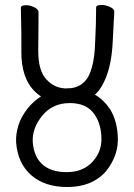

<svg xmlns="http://www.w3.org/2000/svg" viewBox="-20 -735 541 773"><path d="M251 18Q161 18 106.5 -29Q52 -76 45 -160Q43 -195 54 -230Q65 -265 91 -298Q113 -326 145 -347Q128 -358 114 -373Q66 -426 66 -525V-600L64 -704Q64 -714 85 -714Q102 -714 118.5 -705.5Q135 -697 135 -687V-650Q134 -600 134 -529Q134 -449 168 -414Q199 -381 243 -379Q253 -380 263 -380H266Q311 -386 334 -424Q360 -469 363 -564Q367 -638 367 -705Q367 -715 389 -715Q406 -715 423 -707Q440 -699 440 -689Q440 -676 438 -649Q436 -618 434 -570Q429 -453 389 -387Q378 -368 362 -354Q398 -333 424 -294Q450 -251 454 -190Q460 -113 408 -47Q352 18 251 18ZM248 -42Q336 -42 375 -116Q391 -148 388 -189Q384 -248 353 -284Q322 -320 261 -320Q191 -320 149.5 -268.5Q108 -217 112 -161Q117 -103 151.5 -72.5Q186 -42 248 -42Z"/></svg>

Font: LXGW WenKai Mono TC
Style: Regular
Weight: 400
Designer: LXGW / Fontworks Inc.
Foundry: LXGW / Fontworks Inc.
Version: Version 1.330